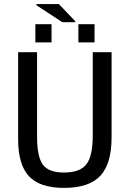

<svg xmlns="http://www.w3.org/2000/svg" viewBox="-20 -916 640 946"><path d="M529.8 -239.3Q529.8 -108.9 474.1 -49.6Q418.5 9.8 295.4 9.8Q176.3 9.8 122.8 -47.6Q69.3 -105 69.3 -230.5V-658.7H162.6V-243.2Q162.6 -143.6 191.2 -104.7Q219.7 -65.9 294.9 -65.9Q373.5 -65.9 405.3 -106Q437 -146 437 -249.5V-658.7H529.8ZM350.6 -811.5V-806.6H287.1L159.7 -890.1V-896H270ZM154.3 -707V-796.9H233.9V-707ZM366.2 -707V-796.9H445.8V-707Z"/></svg>

Font: Courier New
Style: Regular
Weight: 400
Designer: Steve Matteson
Foundry: Ascender Corporation
Version: Version 2.00.3